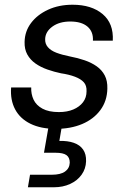

<svg xmlns="http://www.w3.org/2000/svg" viewBox="-20 -533 544 812"><path d="M216 12Q153 12 109 -9.5Q65 -31 44 -70.5Q23 -110 27 -163H112Q111 -135 122 -111.5Q133 -88 159.5 -73.5Q186 -59 229 -59Q264 -59 290 -70Q316 -81 331 -100.5Q346 -120 346 -147Q347 -171 334.5 -185Q322 -199 297 -208.5Q272 -218 238 -223Q209 -229 180.5 -239Q152 -249 130 -264.5Q108 -280 95.5 -302.5Q83 -325 84 -356Q85 -401 111.5 -436Q138 -471 183.5 -492Q229 -513 287 -513Q367 -513 414 -473.5Q461 -434 457 -361H373Q375 -399 350 -420.5Q325 -442 277 -442Q231 -442 201.5 -420.5Q172 -399 171 -368Q170 -348 182.5 -333.5Q195 -319 218.5 -310Q242 -301 277 -294Q309 -288 338 -278Q367 -268 389 -252.5Q411 -237 423 -214Q435 -191 434 -158Q433 -106 404.5 -67.5Q376 -29 327.5 -8.5Q279 12 216 12ZM98 259 107 206H199Q236 206 255 192.5Q274 179 275 155Q275 133 261 123Q247 113 215 113H166L187 -7H243L231 63Q266 62 292 71Q318 80 331.5 99.5Q345 119 344 149Q343 181 325 206Q307 231 276.5 245Q246 259 208 259Z"/></svg>

Font: DM Sans 18pt
Style: Italic
Weight: 400
Italic angle: -10°
Designer: Colophon Foundry, Jonny Pinhorn
Foundry: Colophon Foundry
Version: Version 4.004;gftools[0.9.30]